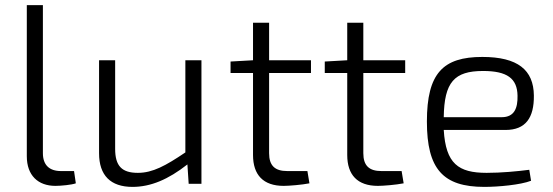

<svg xmlns="http://www.w3.org/2000/svg" viewBox="-20 -720 2166 752"><path d="M148 -700H85V-108C85 -33 129 8 197 8C219 8 261 4 277 -2L270 -50H219C173 -50 148 -74 148 -120Z M769 -484H706V-123C629 -71 578 -43 520 -43C457 -43 431 -70 431 -137V-484H368V-120C368 -33 413 12 499 12C570 12 639 -17 714 -76L719 0H769Z M1184 -50H1105C1057 -50 1034 -71 1034 -120V-434H1198V-484H1034V-631H971V-484L883 -479V-434H971V-113C971 -35 1011 8 1091 8C1112 8 1162 4 1192 -2Z M1553 -50H1474C1426 -50 1403 -71 1403 -120V-434H1567V-484H1403V-631H1340V-484L1252 -479V-434H1340V-113C1340 -35 1380 8 1460 8C1481 8 1531 4 1561 -2Z M1960 -211C2039 -211 2072 -259 2071 -346C2070 -446 2008 -497 1869 -497C1715 -497 1652 -433 1652 -244C1652 -58 1715 12 1877 12C1932 12 2019 4 2060 -12L2053 -55C2007 -49 1943 -43 1886 -43C1775 -43 1726 -79 1718 -211ZM1718 -261C1720 -398 1759 -442 1872 -442C1966 -442 2006 -413 2007 -345C2008 -297 1995 -261 1945 -261Z"/></svg>

Font: SnT
Style: Regular
Weight: 300
Designer: Natanael Gama
Version: Version 1.001;PS 001.001;hotconv 1.0.70;makeotf.lib2.5.58329